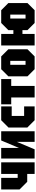

<svg xmlns="http://www.w3.org/2000/svg" viewBox="1288 -1888 600 3216"><g transform="rotate(-90 1588.0 -280.0)"><path d="M477 -560V0H283V-124H151L23 -252V-560H217V-284H283V-560Z M997 0H820V-298L695 0H541V-560H718V-262L843 -560H997Z M1060 -122V-438L1182 -560H1414V-384H1254V-176H1414V0H1182Z M1757 0V-392H1872V-560H1448V-392H1563V0Z M1917 -120V-440L2037 -560H2251L2371 -440V-120L2251 0H2037ZM2111 -152H2177V-408H2111Z M2434 0V-560H2628V-356H2691V-440L2811 -560H3025L3145 -440V-120L3025 0H2811L2691 -120V-204H2628V0ZM2885 -152H2951V-408H2885Z"/></g></svg>

Font: Tektur Condensed ExtraBold
Style: Regular
Weight: 800
Width: 3
Designer: Adam Jagosz
Foundry: Adam Jagosz
Version: Version 1.005;gftools[0.9.30]